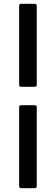

<svg xmlns="http://www.w3.org/2000/svg" viewBox="-20 -829 294 1013"><path d="M91 -371H163C170 -371 174 -375 174 -381V-798C174 -805 170 -809 163 -809H91C85 -809 81 -805 81 -798V-381C81 -375 85 -371 91 -371ZM91 164H163C170 164 174 160 174 153V-263C174 -270 170 -274 163 -274H91C85 -274 81 -270 81 -263V153C81 160 85 164 91 164Z"/></svg>

Font: Sofia Sans Cond SemiBold
Style: Regular
Weight: 600
Width: 3
Designer: Botio Nikoltchev, Ani Petrova
Foundry: lettersoup
Version: Version 4.100